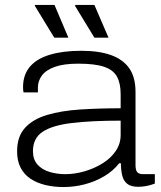

<svg xmlns="http://www.w3.org/2000/svg" viewBox="-20 -743 649 775"><path d="M236 12Q198 12 164 4Q130 -4 104 -21Q78 -38 63.5 -65.5Q49 -93 49 -132Q49 -192 81 -227Q113 -262 170 -279Q227 -296 303.5 -301Q380 -306 467 -306V-363Q467 -407 452 -434Q437 -461 400 -473.5Q363 -486 296 -486Q237 -486 201 -473Q165 -460 149 -438Q133 -416 133 -390V-370H75Q74 -375 73.5 -380Q73 -385 73 -391Q73 -441 100.5 -473.5Q128 -506 181 -522Q234 -538 308 -538Q380 -538 428.5 -520.5Q477 -503 502 -467Q527 -431 527 -372V-77Q527 -56 534 -48Q541 -40 558 -40H605V-2Q587 5 570 8Q553 11 538 11Q508 11 493 -1.5Q478 -14 473 -36Q468 -58 468 -84H461Q437 -53 400.5 -31.5Q364 -10 322 1Q280 12 236 12ZM243 -40Q283 -40 323 -52Q363 -64 395.5 -84.5Q428 -105 447.5 -134Q467 -163 467 -198V-256Q349 -256 270 -246.5Q191 -237 152 -211Q113 -185 113 -133Q113 -99 131.5 -78.5Q150 -58 180 -49Q210 -40 243 -40ZM361 -591 283 -719 284 -723H361L418 -591ZM199 -591 121 -719V-723H200L256 -591Z"/></svg>

Font: Archivo SemiExpanded ExtraLight
Style: Regular
Weight: 250
Width: 6
Designer: Hector Gatti
Foundry: Omnibus-Type
Version: Version 2.001